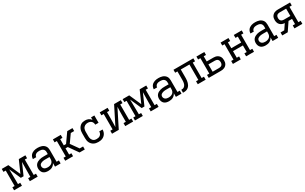

<svg xmlns="http://www.w3.org/2000/svg" viewBox="318 -2329 6563 4127"><g transform="rotate(-30 3600.0 -265.0)"><path d="M7 0V-74H63V-457H7V-530H170L300 -236L430 -530H593V-457H537V-74H593V0H398V-74H454V-106Q454 -190 456 -274Q458 -358 459 -442L334 -159H266L141 -442Q142 -358 144 -274Q146 -190 146 -106V-74H202V0Z M851 8Q819 8 787.5 0Q756 -8 732.5 -29Q709 -50 698 -81Q687 -112 687 -143Q687 -171 695 -197.5Q703 -224 721 -244.5Q739 -265 763 -278Q787 -291 813 -299Q839 -307 866 -309.5Q893 -312 921 -312H1023V-365Q1023 -388 1013 -409Q1003 -430 984.5 -442.5Q966 -455 943.5 -459.5Q921 -464 899 -464Q877 -464 856 -460.5Q835 -457 817 -446.5Q799 -436 787 -417.5Q775 -399 775 -378Q775 -378 775 -378Q775 -378 775 -378H693Q693 -378 693 -378.5Q693 -379 693 -379Q693 -403 700.5 -426.5Q708 -450 723 -469.5Q738 -489 758.5 -502.5Q779 -516 802 -524Q825 -532 849.5 -535Q874 -538 899 -538Q924 -538 949.5 -534.5Q975 -531 999 -522.5Q1023 -514 1044 -498.5Q1065 -483 1079 -462Q1093 -441 1099 -416Q1105 -391 1105 -365V-74H1162V0H1023V-90Q1012 -66 993.5 -46.5Q975 -27 952 -14.5Q929 -2 903 3Q877 8 851 8ZM882 -65Q909 -65 935 -72Q961 -79 982 -95.5Q1003 -112 1013 -137Q1023 -162 1023 -189V-239H921Q904 -239 888 -238Q872 -237 856 -233.5Q840 -230 824.5 -224Q809 -218 796 -208.5Q783 -199 776 -184Q769 -169 769 -152Q769 -132 778.5 -113.5Q788 -95 805 -84Q822 -73 842 -69Q862 -65 882 -65Z M1276 0V-74H1332V-457H1276V-530H1471V-456H1415V-302H1471L1632 -530H1762V-457H1678L1614 -367L1542 -265L1678 -74H1762V0H1632L1471 -228H1415V-74H1471V0Z M2098 8Q2069 8 2040.5 2.5Q2012 -3 1986.5 -16.5Q1961 -30 1941 -51Q1921 -72 1908.5 -98Q1896 -124 1891.5 -152.5Q1887 -181 1887 -210V-320Q1887 -347 1890.5 -374.5Q1894 -402 1904 -427Q1914 -452 1931 -474Q1948 -496 1970.5 -511Q1993 -526 2020 -532Q2047 -538 2075 -538Q2096 -538 2117.5 -534.5Q2139 -531 2158.5 -522Q2178 -513 2194.5 -499Q2211 -485 2223 -467V-530H2305V-349H2223Q2223 -373 2215 -396Q2207 -419 2189.5 -435Q2172 -451 2148.5 -458Q2125 -465 2101 -465Q2083 -465 2064.5 -461Q2046 -457 2030 -447.5Q2014 -438 2001.5 -424Q1989 -410 1982 -392.5Q1975 -375 1972 -357Q1969 -339 1969 -320V-210Q1969 -192 1971.5 -173.5Q1974 -155 1981.5 -138Q1989 -121 2000.5 -106.5Q2012 -92 2027.5 -82.5Q2043 -73 2061 -69.5Q2079 -66 2098 -66Q2122 -66 2145.5 -72Q2169 -78 2187.5 -94Q2206 -110 2215.5 -133Q2225 -156 2225 -181Q2225 -181 2225 -181Q2225 -181 2225 -181H2307Q2307 -181 2307 -181Q2307 -181 2307 -181Q2307 -154 2300.5 -128Q2294 -102 2280 -79.5Q2266 -57 2246 -39.5Q2226 -22 2201.5 -11Q2177 0 2150.5 4Q2124 8 2098 8Z M2438 0V-74H2495V-457H2438V-530H2634V-457H2577V-318Q2577 -260 2575.5 -202.5Q2574 -145 2572 -87L2795 -530H2962V-457H2905V-74H2962V0H2766V-74H2823V-212Q2823 -270 2824.5 -327.5Q2826 -385 2828 -443L2605 0Z M3007 0V-74H3063V-457H3007V-530H3170L3300 -236L3430 -530H3593V-457H3537V-74H3593V0H3398V-74H3454V-106Q3454 -190 3456 -274Q3458 -358 3459 -442L3334 -159H3266L3141 -442Q3142 -358 3144 -274Q3146 -190 3146 -106V-74H3202V0Z M3851 8Q3819 8 3787.5 0Q3756 -8 3732.5 -29Q3709 -50 3698 -81Q3687 -112 3687 -143Q3687 -171 3695 -197.5Q3703 -224 3721 -244.5Q3739 -265 3763 -278Q3787 -291 3813 -299Q3839 -307 3866 -309.5Q3893 -312 3921 -312H4023V-365Q4023 -388 4013 -409Q4003 -430 3984.5 -442.5Q3966 -455 3943.5 -459.5Q3921 -464 3899 -464Q3877 -464 3856 -460.5Q3835 -457 3817 -446.5Q3799 -436 3787 -417.5Q3775 -399 3775 -378Q3775 -378 3775 -378Q3775 -378 3775 -378H3693Q3693 -378 3693 -378.5Q3693 -379 3693 -379Q3693 -403 3700.5 -426.5Q3708 -450 3723 -469.5Q3738 -489 3758.5 -502.5Q3779 -516 3802 -524Q3825 -532 3849.5 -535Q3874 -538 3899 -538Q3924 -538 3949.5 -534.5Q3975 -531 3999 -522.5Q4023 -514 4044 -498.5Q4065 -483 4079 -462Q4093 -441 4099 -416Q4105 -391 4105 -365V-74H4162V0H4023V-90Q4012 -66 3993.5 -46.5Q3975 -27 3952 -14.5Q3929 -2 3903 3Q3877 8 3851 8ZM3882 -65Q3909 -65 3935 -72Q3961 -79 3982 -95.5Q4003 -112 4013 -137Q4023 -162 4023 -189V-239H3921Q3904 -239 3888 -238Q3872 -237 3856 -233.5Q3840 -230 3824.5 -224Q3809 -218 3796 -208.5Q3783 -199 3776 -184Q3769 -169 3769 -152Q3769 -132 3778.5 -113.5Q3788 -95 3805 -84Q3822 -73 3842 -69Q3862 -65 3882 -65Z M4200 0V-74Q4217 -74 4234.5 -76.5Q4252 -79 4267 -88.5Q4282 -98 4292.5 -112Q4303 -126 4309.5 -142.5Q4316 -159 4319 -176Q4322 -193 4323.5 -210.5Q4325 -228 4325 -245Q4325 -262 4325 -280V-281Q4325 -281 4325 -281.5Q4325 -282 4325 -282V-283Q4325 -283 4325 -283Q4325 -283 4325 -283V-457H4269V-530H4762V-456H4705V-74H4762V0H4566V-74H4623V-457H4408V-283Q4408 -258 4407.5 -232.5Q4407 -207 4403.5 -181.5Q4400 -156 4393 -131.5Q4386 -107 4373.5 -84.5Q4361 -62 4342.5 -44Q4324 -26 4300.5 -15.5Q4277 -5 4251.5 -2.5Q4226 0 4200 0Z M4838 0V-74H4895V-457H4838V-530H5034V-457H4977V-328H5140Q5163 -328 5185.5 -324.5Q5208 -321 5228.5 -311.5Q5249 -302 5266 -286.5Q5283 -271 5294 -251.5Q5305 -232 5309 -209.5Q5313 -187 5313 -164Q5313 -141 5309 -119Q5305 -97 5294 -77Q5283 -57 5266 -41.5Q5249 -26 5228.5 -16.5Q5208 -7 5185.5 -3.5Q5163 0 5140 0ZM4977 -73H5140Q5158 -73 5176 -78.5Q5194 -84 5207 -97Q5220 -110 5225.5 -128Q5231 -146 5231 -164Q5231 -182 5225.5 -200Q5220 -218 5207 -231Q5194 -244 5176 -249.5Q5158 -255 5140 -255H4977Z M5438 0V-74H5495V-457H5438V-530H5634V-456H5577V-310H5823V-457H5766V-530H5962V-456H5905V-74H5962V0H5766V-74H5823V-237H5577V-74H5634V0Z M6251 8Q6219 8 6187.5 0Q6156 -8 6132.5 -29Q6109 -50 6098 -81Q6087 -112 6087 -143Q6087 -171 6095 -197.5Q6103 -224 6121 -244.5Q6139 -265 6163 -278Q6187 -291 6213 -299Q6239 -307 6266 -309.5Q6293 -312 6321 -312H6423V-365Q6423 -388 6413 -409Q6403 -430 6384.5 -442.5Q6366 -455 6343.5 -459.5Q6321 -464 6299 -464Q6277 -464 6256 -460.5Q6235 -457 6217 -446.5Q6199 -436 6187 -417.5Q6175 -399 6175 -378Q6175 -378 6175 -378Q6175 -378 6175 -378H6093Q6093 -378 6093 -378.5Q6093 -379 6093 -379Q6093 -403 6100.5 -426.5Q6108 -450 6123 -469.5Q6138 -489 6158.5 -502.5Q6179 -516 6202 -524Q6225 -532 6249.5 -535Q6274 -538 6299 -538Q6324 -538 6349.5 -534.5Q6375 -531 6399 -522.5Q6423 -514 6444 -498.5Q6465 -483 6479 -462Q6493 -441 6499 -416Q6505 -391 6505 -365V-74H6562V0H6423V-90Q6412 -66 6393.5 -46.5Q6375 -27 6352 -14.5Q6329 -2 6303 3Q6277 8 6251 8ZM6282 -65Q6309 -65 6335 -72Q6361 -79 6382 -95.5Q6403 -112 6413 -137Q6423 -162 6423 -189V-239H6321Q6304 -239 6288 -238Q6272 -237 6256 -233.5Q6240 -230 6224.5 -224Q6209 -218 6196 -208.5Q6183 -199 6176 -184Q6169 -169 6169 -152Q6169 -132 6178.5 -113.5Q6188 -95 6205 -84Q6222 -73 6242 -69Q6262 -65 6282 -65Z M6663 0V-74H6755L6843 -203Q6811 -204 6780.5 -215.5Q6750 -227 6728 -250Q6706 -273 6696.5 -304Q6687 -335 6687 -366Q6687 -389 6691 -411.5Q6695 -434 6706 -453.5Q6717 -473 6734 -488.5Q6751 -504 6771.5 -513.5Q6792 -523 6814.5 -526.5Q6837 -530 6860 -530H7162V-456H7105V-74H7162V0H6966V-74H7023V-203H6936L6799 0ZM7023 -276V-457H6860Q6841 -457 6823.5 -451.5Q6806 -446 6793 -433Q6780 -420 6774.5 -402Q6769 -384 6769 -366Q6769 -348 6774.5 -330.5Q6780 -313 6793 -300Q6806 -287 6823.5 -281.5Q6841 -276 6860 -276Z"/></g></svg>

Font: Iosevka Curly Slab Extended
Style: Regular
Weight: 400
Width: 7
Monospace: yes
Designer: Belleve Invis
Foundry: Belleve Invis
Version: Version 11.1.0; ttfautohint (v1.8.3)